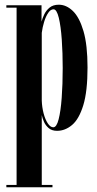

<svg xmlns="http://www.w3.org/2000/svg" viewBox="-20 -546 414 816"><path d="M7 250V240H50.5V-513.5H7V-523.5H156.5V-454Q160 -467.5 167.8 -484.2Q175.5 -501 190.5 -513.5Q205.5 -526 230 -526Q262 -526 289.8 -499.2Q317.5 -472.5 334.8 -413.8Q352 -355 352 -259Q352 -157.5 334 -98.8Q316 -40 286.5 -15Q257 10 222.5 10Q200.5 10 187 -1.5Q173.5 -13 166.8 -28.5Q160 -44 157.5 -57V240H203V250ZM206.5 -5Q220.5 -5 229.2 -39Q238 -73 242.2 -130Q246.5 -187 246.5 -257Q246.5 -321 242.5 -378Q238.5 -435 229.8 -470.8Q221 -506.5 207.5 -506.5Q195 -506.5 184.8 -491.2Q174.5 -476 167.5 -453Q160.5 -430 157.5 -406.5V-118.5Q158.5 -90.5 165.2 -64.5Q172 -38.5 183 -21.8Q194 -5 206.5 -5Z"/></svg>

Font: Imbue 100pt SemiBold
Style: Regular
Weight: 600
Designer: Tyler Finck
Foundry: Etcetera Type Company
Version: Version 1.102; ttfautohint (v1.8.3)